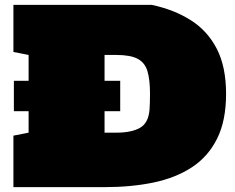

<svg xmlns="http://www.w3.org/2000/svg" viewBox="-20 -770 966 790"><path d="M35.2 0V-211.9L97.7 -224.1V-312.5H37.1V-437.5H97.7V-543.9L35.2 -556.2V-750H604Q696.3 -730.5 765.1 -686.8Q834 -643.1 872.1 -569.1Q910.2 -495.1 910.2 -383.8Q910.2 -273.9 873.5 -200Q836.9 -126 770 -82Q703.1 -38.1 611.6 -19Q520 0 410.2 0ZM410.2 -224.1H458Q520.5 -224.1 555.7 -243.9Q590.8 -263.7 595.2 -318.4Q596.2 -333 596.7 -349.4Q597.2 -365.7 597.2 -383.8Q597.2 -441.4 586.9 -476.6Q576.7 -511.7 546.9 -527.8Q517.1 -543.9 458 -543.9H410.2V-437.5H474.6V-312.5H410.2Z"/></svg>

Font: Holtwood One SC
Style: Regular
Weight: 400
Designer: Vernon Adams
Foundry: Vernon Adams
Version: Version 1.100; ttfautohint (v1.8.4.7-5d5b)